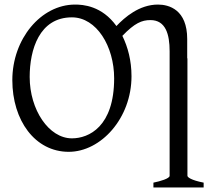

<svg xmlns="http://www.w3.org/2000/svg" viewBox="-20 -650 945 841"><path d="M295 -44C194 -44 110 -169 110 -313C110 -432 152 -574 295 -574C403 -574 480 -447 480 -307C480 -95 369 -44 295 -44ZM801 120V-393C801 -394 801 -395 800 -395V-479C800 -608 720 -630 672 -630C590 -630 526 -574 490 -536C426 -625 343 -630 309 -630C159 -630 34 -479 34 -299C34 -123 133 15 281 15C422 15 556 -132 556 -316C556 -385 540 -444 516 -493C570 -549 601 -562 639 -562C706 -562 723 -499 723 -426V120C723 132 682 144 652 150V171H872V150C816 139 801 126 801 120Z"/></svg>

Font: Temporarium
Style: Regular
Weight: 400
Version: Version 1.1